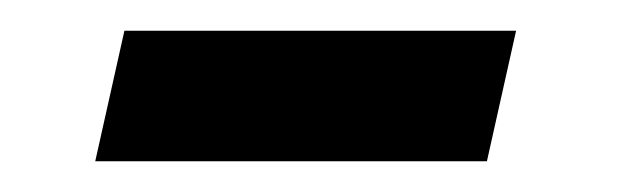

<svg xmlns="http://www.w3.org/2000/svg" viewBox="-20 -366 414 125"><path d="M42 -261 61 -346H316L297 -261Z"/></svg>

Font: Radio Canada Big
Style: Italic
Weight: 400
Italic angle: -12°
Designer: Étienne Aubert Bonn
Foundry: Coppers and Brasses
Version: Version 1.001